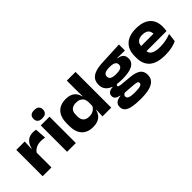

<svg xmlns="http://www.w3.org/2000/svg" viewBox="38 -1501 2506 2506"><g transform="rotate(-45 1291.0 -248.0)"><path d="M216.8 -264.2 178 -356.9H213.2Q226.6 -421.2 266.9 -458.7Q307.1 -496.1 376.1 -496.1Q391.6 -496.1 404.2 -494.1Q416.8 -492.1 427.1 -489.5L437 -333.6Q423.2 -337.4 405.5 -339.4Q387.7 -341.5 370.2 -341.5Q313 -341.5 274 -320.9Q235 -300.3 216.8 -264.2ZM58.1 0V-486.1H213.2L206.3 -323L220.5 -321.2V0Z M509.4 0V-486.1H670.9V0ZM590.2 -537.1Q544.4 -537.1 523.6 -557.1Q502.7 -577.1 502.7 -611.8V-614.5Q502.7 -648.8 523.6 -669Q544.4 -689.1 590.2 -689.1Q634.8 -689.1 656 -669Q677.3 -648.8 677.3 -614.5V-611.8Q677.3 -577.1 656 -557.1Q634.8 -537.1 590.2 -537.1Z M977.8 13.2Q877.6 13.2 822.4 -46.8Q767.2 -106.7 767.2 -224.4V-259.7Q767.2 -378.2 823.1 -439.3Q879 -500.5 982.2 -500.5Q1035.2 -500.5 1071.5 -484.5Q1107.9 -468.6 1129.6 -439.8Q1151.4 -411 1160.2 -370.9H1206.5L1165.5 -265.3Q1164.1 -298.8 1149.5 -322.7Q1134.8 -346.5 1108.4 -359Q1082 -371.5 1043.7 -371.5Q990 -371.5 960.6 -344.6Q931.3 -317.7 931.3 -265.4V-225.4Q931.3 -173.3 960 -146.4Q988.8 -119.5 1043.3 -119.5Q1074.8 -119.5 1099.6 -129.5Q1124.5 -139.6 1142.4 -157.4Q1160.4 -175.2 1168.7 -197.2L1211.2 -115.7H1162.2Q1154.1 -79.7 1132.5 -50.4Q1110.8 -21.2 1072.8 -4Q1034.9 13.2 977.8 13.2ZM1162.5 0 1168.1 -133.6 1165.5 -162.6V-333.6L1165.7 -356.2L1163.5 -497V-659.3H1324.2V0Z M1689.1 -159.1Q1549.9 -159.1 1483.8 -202.8Q1417.8 -246.5 1417.8 -324.4V-329Q1417.8 -384 1444.1 -419.6Q1470.4 -455.1 1524 -474.1Q1577.6 -493.1 1658.4 -496.6L1977.7 -511.8V-400.8L1836.5 -403.2V-397.9Q1872.3 -392.6 1894.9 -379.9Q1917.6 -367.1 1928.5 -346.8Q1939.4 -326.5 1939.4 -297.7V-293.5Q1939.4 -226.3 1878.4 -192.7Q1817.4 -159.1 1689.1 -159.1ZM1680.9 78.3H1692.4Q1735.6 78.3 1762.6 73.9Q1789.6 69.5 1802.2 59.7Q1814.9 50 1814.9 35.4V33.7Q1814.9 15.6 1798 8.5Q1781.1 1.4 1747.5 -1.2L1570.1 -14.9L1610.4 -18.7Q1594.7 -16.2 1582.2 -10.6Q1569.7 -4.9 1562.5 4.5Q1555.3 13.9 1555.3 27.6V28.6Q1555.3 45.6 1568.7 56.6Q1582.1 67.6 1609.8 73Q1637.6 78.3 1680.9 78.3ZM1670.1 193.3Q1586 193.3 1527.2 181.8Q1468.5 170.3 1438 143.9Q1407.5 117.4 1407.5 72.4V70.6Q1407.5 41.8 1420.6 22.1Q1433.6 2.5 1458.4 -9.2Q1483.2 -20.8 1518.2 -23.8V-28.8Q1478.8 -35.3 1456.2 -52.9Q1433.5 -70.4 1433.5 -103.5V-104.3Q1433.5 -127.1 1444.4 -142.8Q1455.2 -158.5 1476.4 -167.3Q1497.6 -176 1527.9 -177.2V-195.4L1658.1 -165.3L1615.8 -165.7Q1595.7 -165.4 1587.4 -160.5Q1579.1 -155.5 1579.1 -146.1V-145.6Q1579.1 -133.1 1593 -128.4Q1606.8 -123.7 1638.4 -120.6L1774.8 -108.2Q1870.8 -99.7 1918 -67.6Q1965.2 -35.4 1965.2 33.8V36.5Q1965.2 91.3 1932.9 126Q1900.5 160.8 1838.9 177Q1777.3 193.3 1689.9 193.3ZM1682 -263.7Q1723.9 -263.7 1748 -271.1Q1772.1 -278.4 1782.7 -292.2Q1793.3 -306 1793.3 -325V-329Q1793.3 -347.7 1782.9 -361.5Q1772.6 -375.3 1748.7 -382.9Q1724.7 -390.5 1683.1 -390.5H1681Q1639.1 -390.5 1614.8 -382.9Q1590.5 -375.2 1580.3 -361.6Q1570 -348.1 1570 -329V-325.2Q1570 -306.1 1580.7 -292.4Q1591.3 -278.6 1615.6 -271.1Q1639.9 -263.7 1682 -263.7Z M2308.7 15.2Q2159.5 15.2 2087.5 -47.4Q2015.6 -110.1 2015.6 -228.6V-259.2Q2015.6 -376.3 2084.2 -439.9Q2152.8 -503.4 2282.3 -503.4Q2370 -503.4 2428.8 -475.9Q2487.5 -448.4 2517.2 -397.5Q2546.8 -346.6 2546.8 -277.4V-266Q2546.8 -248.1 2545 -229.3Q2543.1 -210.5 2540.3 -196H2392.7Q2395.3 -219.3 2396.3 -243.2Q2397.3 -267.2 2397.3 -285.2Q2397.3 -317.9 2384.8 -340.5Q2372.2 -363.1 2346.8 -374.9Q2321.4 -386.7 2282.3 -386.7Q2224.8 -386.7 2196.9 -359.6Q2168.9 -332.6 2168.9 -284.1V-252.9L2170.1 -238.3V-208.3Q2170.1 -189.1 2176.6 -171.4Q2183.2 -153.6 2201 -139.3Q2218.9 -125.1 2251.9 -116.5Q2284.8 -107.9 2337.6 -107.9Q2390.6 -107.9 2440.8 -117.9Q2491.1 -127.9 2538.2 -145.6L2523.9 -27.6Q2483.5 -7.2 2429.4 4Q2375.3 15.2 2308.7 15.2ZM2094.6 -196V-292.1H2508.3V-196Z"/></g></svg>

Font: Anek Gurmukhi Medium SemiExpanded
Style: Regular
Weight: 500
Width: 6
Version: Version 1.003